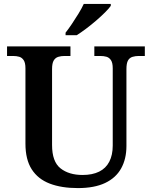

<svg xmlns="http://www.w3.org/2000/svg" viewBox="-20 -951 776 981"><path d="M378 10Q294 10 234 -13Q174 -36 142 -86Q110 -136 110 -217V-602Q110 -630 101 -643.5Q92 -657 78 -661Q64 -665 47 -665H16V-714H340V-665H309Q292 -665 277.5 -660.5Q263 -656 254.5 -642Q246 -628 246 -598V-210Q246 -125 289 -91Q332 -57 402 -57Q452 -57 486.5 -74Q521 -91 538.5 -125Q556 -159 556 -207V-602Q556 -630 547 -643.5Q538 -657 524 -661Q510 -665 493 -665H462V-714H720V-665H688Q672 -665 657 -660.5Q642 -656 634 -642Q626 -628 626 -598V-205Q626 -139 599 -90.5Q572 -42 517 -16Q462 10 378 10ZM315 -784Q330 -803 347.5 -829Q365 -855 381.5 -882Q398 -909 408 -931H546V-921Q537 -908 517 -888Q497 -868 471.5 -846Q446 -824 420 -804.5Q394 -785 372 -771H315Z"/></svg>

Font: Noto Serif Bengali SemiBold
Style: Regular
Weight: 600
Version: Version 2.003